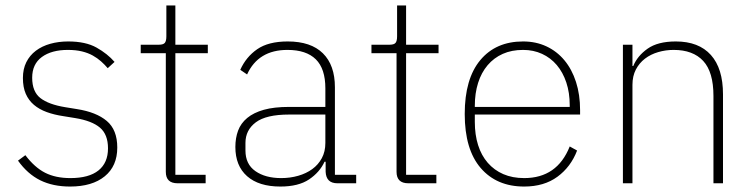

<svg xmlns="http://www.w3.org/2000/svg" viewBox="-20 -672 2763 704"><path d="M237 12Q174 12 127.5 -11Q81 -34 46 -83L73 -103Q107 -58 145.5 -38.5Q184 -19 238 -19Q306 -19 341 -47Q376 -75 376 -128Q376 -179 346.5 -204Q317 -229 256 -239L213 -246Q179 -251 151.5 -261Q124 -271 104.5 -287.5Q85 -304 74.5 -328Q64 -352 64 -386Q64 -419 76.5 -444Q89 -469 111.5 -486Q134 -503 164.5 -511.5Q195 -520 230 -520Q294 -520 334 -497.5Q374 -475 400 -445L375 -422Q364 -435 350.5 -447Q337 -459 320 -468.5Q303 -478 280.5 -483.5Q258 -489 229 -489Q169 -489 133.5 -463Q98 -437 98 -387Q98 -336 128 -312.5Q158 -289 219 -279L262 -272Q333 -261 371.5 -228.5Q410 -196 410 -131Q410 -63 364 -25.5Q318 12 237 12Z M631 0Q588 0 588 -42V-477H496V-508H562Q579 -508 584.5 -515Q590 -522 590 -539V-652H623V-508H742V-477H623V-31H734V0Z M1217 0Q1176 0 1174 -42V-79H1170Q1152 -40 1113 -14Q1074 12 1008 12Q929 12 886 -26Q843 -64 843 -133Q843 -166 853 -193Q863 -220 886.5 -239.5Q910 -259 947.5 -269.5Q985 -280 1040 -280H1173V-348Q1173 -420 1138 -454.5Q1103 -489 1034 -489Q927 -489 886 -399L861 -416Q882 -463 923 -491.5Q964 -520 1035 -520Q1120 -520 1164 -476.5Q1208 -433 1208 -352V-31H1286V0ZM1011 -19Q1044 -19 1073.5 -27.5Q1103 -36 1125 -52Q1147 -68 1160 -92Q1173 -116 1173 -148V-252H1040Q956 -252 918 -223.5Q880 -195 880 -148V-120Q880 -70 916.5 -44.5Q953 -19 1011 -19Z M1477 0Q1434 0 1434 -42V-477H1342V-508H1408Q1425 -508 1430.5 -515Q1436 -522 1436 -539V-652H1469V-508H1588V-477H1469V-31H1580V0Z M1902 12Q1801 12 1742.5 -56Q1684 -124 1684 -254Q1684 -383 1741 -451.5Q1798 -520 1898 -520Q1945 -520 1983.5 -502Q2022 -484 2049.5 -451Q2077 -418 2092 -371.5Q2107 -325 2107 -268V-252H1721V-225Q1721 -178 1733 -140Q1745 -102 1768.5 -75Q1792 -48 1825.5 -33.5Q1859 -19 1902 -19Q2023 -19 2069 -135L2096 -120Q2073 -60 2024 -24Q1975 12 1902 12ZM1898 -489Q1856 -489 1823.5 -474.5Q1791 -460 1768 -433Q1745 -406 1733 -368Q1721 -330 1721 -284V-280H2069V-286Q2069 -332 2056.5 -369.5Q2044 -407 2021.5 -433.5Q1999 -460 1967.5 -474.5Q1936 -489 1898 -489Z M2264 0V-508H2299V-430H2302Q2317 -467 2354.5 -493.5Q2392 -520 2458 -520Q2542 -520 2586.5 -470.5Q2631 -421 2631 -326V0H2596V-320Q2596 -408 2558.5 -448.5Q2521 -489 2450 -489Q2421 -489 2393.5 -481Q2366 -473 2345 -457Q2324 -441 2311.5 -417Q2299 -393 2299 -361V0Z"/></svg>

Font: IBM Plex Sans Arabic ExtLt
Style: Regular
Weight: 200
Designer: Mike Abbink, Paul van der Laan, Pieter van Rosmalen, Wael Morcos, Khajak Apelian
Foundry: Bold Monday
Version: Version 1.2